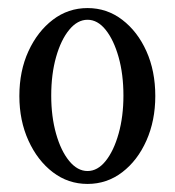

<svg xmlns="http://www.w3.org/2000/svg" viewBox="-20 -445 433 476"><path d="M197 11Q149 11 111 -18Q73 -47 50.5 -96.5Q28 -146 28 -207Q28 -269 50.5 -318Q73 -367 111 -396Q149 -425 197 -425Q245 -425 283 -396Q321 -367 343 -318Q365 -269 365 -207Q365 -146 343 -96.5Q321 -47 283 -18Q245 11 197 11ZM197 -21Q222 -21 242 -46Q262 -71 274 -113.5Q286 -156 286 -208Q286 -261 274 -303.5Q262 -346 242 -371Q222 -396 197 -396Q172 -396 151.5 -371Q131 -346 119 -303.5Q107 -261 107 -208Q107 -156 119 -113.5Q131 -71 151.5 -46Q172 -21 197 -21Z"/></svg>

Font: Junicode Two Beta Condensed
Style: Regular
Weight: 400
Width: 3
Designer: Peter S. Baker
Foundry: Briery Creek Software
Version: Version 1.053; ttfautohint (v1.8.4)